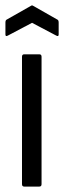

<svg xmlns="http://www.w3.org/2000/svg" viewBox="-24 -687 236 707"><path d="M65 0Q57 0 57 -9V-478Q57 -487 65 -487H121Q129 -487 129 -478V-9Q129 0 121 0ZM5 -556Q-4 -551 -4 -560V-604Q-4 -613 1 -615L89 -665Q94 -669 99 -665L187 -615Q192 -613 192 -604V-560Q192 -551 183 -556L94 -603Z"/></svg>

Font: Sofia Sans Cond
Style: Regular
Weight: 400
Width: 3
Designer: Botio Nikoltchev, Ani Petrova
Foundry: lettersoup
Version: Version 4.100; ttfautohint (v1.8.3)